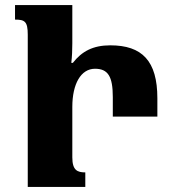

<svg xmlns="http://www.w3.org/2000/svg" viewBox="-20 -734 688 754"><path d="M264 -314C264 -405 298 -464 353 -464C404 -464 423 -434 423 -353V-276H598V-348C598 -495 538 -556 413 -556C345 -556 301 -532 266 -487H260C263 -512 264 -538 264 -564V-714H39V-657C77 -657 89 -650 89 -598V0H315V-57C284 -57 264 -65 264 -116Z"/></svg>

Font: Noto Serif Armenian Condensed Black
Style: Regular
Weight: 900
Width: 3
Designer: Monotype Design Team
Foundry: Monotype Imaging Inc.
Version: Version 2.008